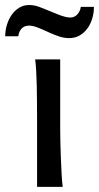

<svg xmlns="http://www.w3.org/2000/svg" viewBox="-52 -730 387 750"><path d="M183.1 -231.9Q183.1 -208.5 183.8 -176.5Q184.6 -144.5 185.8 -111.8Q187 -79.1 188.7 -49.3Q190.4 -19.5 192.9 0H92.8V-258.8Q92.8 -294.4 92.5 -329.1Q92.3 -363.8 91.6 -394.8Q90.8 -425.8 89.4 -452.4Q87.9 -479 85.4 -498H183.1ZM-31.7 -588.4Q-31.7 -610.8 -25.1 -632.6Q-18.6 -654.3 -6.6 -671.6Q5.4 -689 22.7 -699.7Q40 -710.4 62 -710.4Q72.3 -710.4 82 -708.5Q91.8 -706.5 101.8 -702.9Q111.8 -699.2 122.8 -694.6Q133.8 -689.9 146.5 -685.1Q159.7 -679.7 170.2 -675.3Q180.7 -670.9 189.7 -668Q198.7 -665 206.5 -663.3Q214.4 -661.6 222.2 -661.6Q239.3 -661.6 250.2 -673.8Q261.2 -686 263.7 -703.1H314.9Q314.9 -679.7 308.3 -657.7Q301.8 -635.7 289.3 -618.7Q276.9 -601.6 258.8 -591.3Q240.7 -581.1 218.3 -581.1Q198.7 -581.1 179 -587.6Q159.2 -594.2 136.7 -604.5Q108.4 -617.7 91.6 -623.8Q74.7 -629.9 61 -629.9Q43 -629.9 32.2 -618.2Q21.5 -606.4 19.5 -588.4Z"/></svg>

Font: Andika Afr
Style: Regular
Weight: 400
Designer: Victor Gaultney, Annie Olsen, Julie Remington, Don Collingsworth, Eric Hays, Becca Hirsbrunner
Foundry: SIL International
Version: Version 5.000